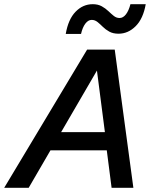

<svg xmlns="http://www.w3.org/2000/svg" viewBox="-61 -897 732 917"><path d="M-41 0 355 -660H487L576 0H472L449 -179H180L76 0ZM231 -266H440L402 -560ZM635 -877Q623 -808 587 -772Q551 -736 505 -736Q479 -736 461 -746Q443 -756 430 -769Q417 -782 404.5 -792Q392 -802 377 -802Q360 -802 346.5 -784Q333 -766 326 -735H253Q265 -805 300 -841Q335 -877 382 -877Q407 -877 425 -867Q443 -857 456.5 -844Q470 -831 482.5 -821Q495 -811 510 -811Q527 -811 540.5 -828.5Q554 -846 562 -877Z"/></svg>

Font: Work Sans Medium
Style: Italic
Weight: 500
Italic angle: -13°
Designer: Wei Huang
Foundry: Wei Huang
Version: Version 2.012; ttfautohint (v1.8.3)